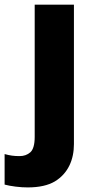

<svg xmlns="http://www.w3.org/2000/svg" viewBox="-78 -569 412 829"><path d="M42 240.2C90.8 240.2 129.9 231.4 158.7 214.4C216.8 179.2 241.2 119.6 241.2 53.2V-548.8H71.8V22C71.8 55.2 65.4 77.1 53.2 88.4C40.5 99.6 24.9 105 6.8 105C-18.6 105 -35.2 102.5 -58.1 96.2V228C-45.4 231.4 -29.8 234.4 -10.7 236.8C8.8 239.3 25.9 240.2 42 240.2Z"/></svg>

Font: Noto Reveo Sans
Style: Regular
Weight: 800
Designer: Monotype Design Team
Foundry: Monotype Imaging Inc.
Version: Version 2.007